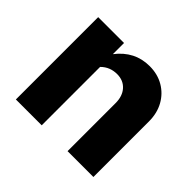

<svg xmlns="http://www.w3.org/2000/svg" viewBox="-126 -688 851 851"><g transform="rotate(45 300.0 -262.0)"><path d="M59 0V-516H221V-446Q281 -524 374 -524Q424 -524 462.5 -501.5Q501 -479 523 -439.5Q545 -400 545 -348V0H383V-301Q383 -345 359.5 -371Q336 -397 297 -397Q275 -397 256 -389.5Q237 -382 221 -366V0Z"/></g></svg>

Font: Red Hat Mono VF Light
Style: Regular
Weight: 300
Monospace: yes
Designer: Pentagram, MCKL
Foundry: Pentagram, MCKL
Version: Version 1.023